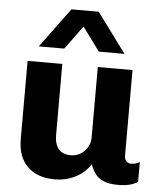

<svg xmlns="http://www.w3.org/2000/svg" viewBox="-54 -807 733 865"><g transform="rotate(5 312.5 -375.0)"><path d="M225 10Q146.5 10 102 -33.5Q57.5 -77 57.5 -157.5V-511H214.5V-191Q214.5 -148 233 -126.2Q251.5 -104.5 289 -104.5Q312.5 -104.5 332 -116.2Q351.5 -128 363.2 -148.2Q375 -168.5 375 -192.5V-511H532V-126Q532 -106.5 541.5 -98.2Q551 -90 562 -90Q572 -90 582 -93.2Q592 -96.5 601 -101V-12Q588 -2 565.8 4Q543.5 10 510.5 10Q472 10 446.8 -0.5Q421.5 -11 407.8 -30Q394 -49 386.5 -72.5Q361.5 -33.5 318.8 -11.8Q276 10 225 10ZM102 -580.5 234 -759.5H357.5L489.5 -580.5H373.5L257 -739H333.5L217 -580.5Z"/></g></svg>

Font: Chivo Medium
Style: Regular
Weight: 500
Designer: Hector Gatti
Foundry: Omnibus-Type
Version: Version 2.002